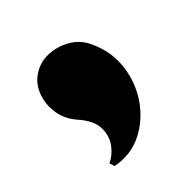

<svg xmlns="http://www.w3.org/2000/svg" viewBox="-95 -243 450 450"><g transform="rotate(-45 130.0 -17.5)"><path d="M68 -149Q91 -166 119 -165.5Q147 -165 172.5 -150.5Q198 -136 210 -108Q230 -64 224 -18.5Q218 27 192.5 63.5Q167 100 128.5 119Q90 138 45 129L41 116Q59 108 73 89.5Q87 71 86.5 45Q86 19 59 -11Q41 -32 36.5 -58.5Q32 -85 40.5 -110Q49 -135 68 -149Z"/></g></svg>

Font: Cinzel Black
Style: Regular
Weight: 900
Designer: Natanael Gama
Version: Version 2.000